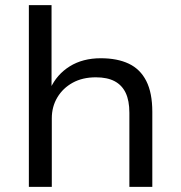

<svg xmlns="http://www.w3.org/2000/svg" viewBox="-20 -725 701 745"><path d="M92 0V-705H180V-381H175Q200 -436 250.5 -467.5Q301 -499 371 -499Q435 -499 479.5 -478Q524 -457 547.5 -411Q571 -365 571 -291V0H482V-287Q482 -335 467.5 -365Q453 -395 424.5 -410Q396 -425 352 -425Q300 -425 262 -404Q224 -383 202.5 -347Q181 -311 181 -266V0Z"/></svg>

Font: Nunito Sans 10pt SemiExpanded
Style: Regular
Weight: 400
Width: 6
Designer: Vernon Adams
Foundry: Vernon Adams
Version: Version 3.101;gftools[0.9.27]